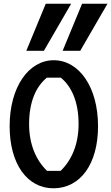

<svg xmlns="http://www.w3.org/2000/svg" viewBox="-20 -1005 600 1036"><path d="M217 -731 364 -985H227L122 -731ZM413 -731 560 -985H423L318 -731ZM32 -324C32 -119 128 12 270 11C413 10 509 -119 509 -324C509 -536 406 -680 270 -680C135 -680 32 -536 32 -324ZM137 -336C137 -456 175 -539 233 -586H308C366 -539 404 -456 404 -336C404 -225 366 -140 307 -83H234C175 -140 137 -225 137 -336Z"/></svg>

Font: BackOut Medium
Style: Regular
Weight: 500
Designer: Frank Adebiaye
Foundry: Velvetyne Type Foundry
Version: Version 2.000;hotconv 1.0.109;makeotfexe 2.5.65596